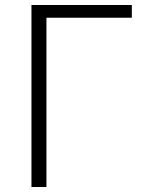

<svg xmlns="http://www.w3.org/2000/svg" viewBox="-20 -749 569 769"><path d="M106 0H166V-678H508V-729H106Z"/></svg>

Font: Noto Sans T Chinese Light
Style: Regular
Weight: 300
Designer: Ryoko NISHIZUKA (kana & ideographs); Paul D. Hunt (Latin, Greek & Cyrillic); Wenlong ZHANG (bopomofo); Sandoll Communica
Foundry: Adobe Systems Incorporated
Version: Version 1.000;PS 1;hotconv 1.0.78;makeotf.lib2.5.61930